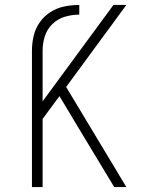

<svg xmlns="http://www.w3.org/2000/svg" viewBox="-20 -755 616 775"><path d="M109 0H152V-275L220 -367L313 -212L441 0H490L247 -404L490 -735H438L152 -346V-551Q152 -580 161 -608.5Q170 -637 191.5 -658Q213 -679 242 -687.5Q271 -696 300 -696V-735Q270 -735 240 -729Q210 -723 184 -706.5Q158 -690 140.5 -665Q123 -640 116 -610.5Q109 -581 109 -551Z"/></svg>

Font: Iosevka Sparkle Extralight
Style: Regular
Weight: 200
Designer: Belleve Invis
Foundry: Belleve Invis
Version: Version 4.5.0; ttfautohint (v1.8.3)